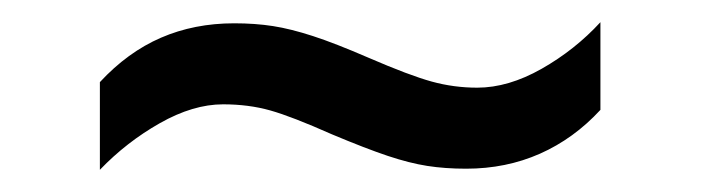

<svg xmlns="http://www.w3.org/2000/svg" viewBox="-20 -409 632 173"><path d="M70 -335Q95 -362 125 -375Q155 -388 191 -388Q210 -388 226 -385.5Q242 -383 262 -376.5Q282 -370 312 -357Q349 -341 369 -335.5Q389 -330 410 -330Q438 -330 468 -347Q498 -364 521 -389V-310Q497 -284 466.5 -270.5Q436 -257 400 -257Q381 -257 365 -259.5Q349 -262 329.5 -268.5Q310 -275 279 -288Q243 -304 223.5 -309.5Q204 -315 181 -315Q154 -315 124 -298Q94 -281 70 -256Z"/></svg>

Font: hexusinhala05
Style: Book
Weight: 400
Designer: Jelle Bosma - Monotype Design Team
Foundry: Monotype Imaging Inc.
Version: Version 2.003